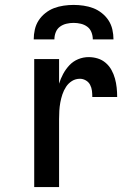

<svg xmlns="http://www.w3.org/2000/svg" viewBox="-20 -760 540 780"><path d="M119 0V-520H220V-420Q226 -440 236.5 -459.5Q247 -479 262 -495Q277 -511 297.5 -519.5Q318 -528 340 -528Q359 -528 377 -522.5Q395 -517 409.5 -504.5Q424 -492 433 -475.5Q442 -459 447 -441Q452 -423 454 -404Q456 -385 456 -366H355Q355 -379 353.5 -391.5Q352 -404 346 -415.5Q340 -427 328.5 -433.5Q317 -440 305 -440Q287 -440 272.5 -431Q258 -422 248.5 -407.5Q239 -393 233.5 -376.5Q228 -360 225 -343.5Q222 -327 221 -310Q220 -293 220 -276V0ZM117 -600Q117 -620 121.5 -640Q126 -660 137 -677Q148 -694 164.5 -707Q181 -720 199.5 -727Q218 -734 238.5 -737Q259 -740 279 -740Q299 -740 319.5 -737Q340 -734 358.5 -727Q377 -720 393.5 -707Q410 -694 421 -677Q432 -660 436.5 -640Q441 -620 441 -600H357Q357 -615 351.5 -629Q346 -643 334.5 -651.5Q323 -660 308.5 -663.5Q294 -667 279 -667Q264 -667 249.5 -663.5Q235 -660 223.5 -651.5Q212 -643 206.5 -629Q201 -615 201 -600Z"/></svg>

Font: Iosevka Curly Semibold
Style: Regular
Weight: 600
Monospace: yes
Designer: Belleve Invis
Foundry: Belleve Invis
Version: Version 22.1.2; ttfautohint (v1.8.4)